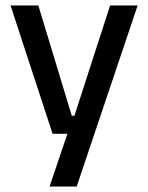

<svg xmlns="http://www.w3.org/2000/svg" viewBox="-20 -509 541 701"><path d="M296.5 -86.5 244.5 -64 382 -489H482.5L260 172H161L238.5 -57.5L282.5 -20.5H172L18.5 -489H120L242 -86.5Z"/></svg>

Font: Anek Gujarati Medium
Style: Regular
Weight: 500
Designer: Mrunmayee Ghaisas (Gujarati), Yesha Goshar (Latin)
Foundry: Ek Type
Version: Version 1.003